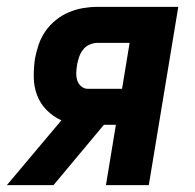

<svg xmlns="http://www.w3.org/2000/svg" viewBox="-48 -540 568 560"><path d="M-28 0 131 -189Q131 -189 131 -189Q131 -189 131 -189Q107 -200 88.5 -218.5Q70 -237 60.5 -261.5Q51 -286 50.5 -313.5Q50 -341 54 -369Q58 -390 65 -410.5Q72 -431 84.5 -449Q97 -467 115 -481.5Q133 -496 153.5 -504.5Q174 -513 195 -516.5Q216 -520 237 -520H472L386 0H261L290 -176H255L108 0ZM308 -281 330 -415H237Q225 -415 213.5 -410Q202 -405 194.5 -395.5Q187 -386 183 -374.5Q179 -363 177 -352Q175 -340 174.5 -328.5Q174 -317 177 -306.5Q180 -296 188.5 -288.5Q197 -281 208 -281Z"/></svg>

Font: Iosevka SS04 Extrabold
Style: Italic
Weight: 800
Italic angle: -9°
Monospace: yes
Designer: Belleve Invis
Foundry: Belleve Invis
Version: Version 19.0.0; ttfautohint (v1.8.4)